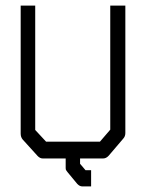

<svg xmlns="http://www.w3.org/2000/svg" viewBox="-20 -617 526 687"><path d="M218 -6Q215 -9 215 -15V-50H133Q123 -50 114.5 -59L61 -118Q54 -126.5 54 -139V-597H106V-152L145 -110H337.5L374.5 -153V-597H428.5V-141Q428.5 -129 421 -121L369 -60Q360 -50 349 -50H266.5V-31L286 -8H306V50H274.5Q265 50 256.5 41L222.5 0Z"/></svg>

Font: 3270 Nerd Font Mono SemCond
Style: Regular
Weight: 400
Monospace: yes
Version: Version 3.0.1;Nerd Fonts 3.1.1